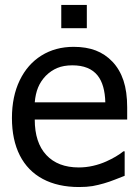

<svg xmlns="http://www.w3.org/2000/svg" viewBox="-20 -752 566 785"><path d="M335 -636.7H230.5V-731.9H335ZM28.8 -269.5Q28.8 -357.4 60.5 -423.3Q92.3 -489.3 149.4 -524.9Q206.5 -560.5 281.2 -560.5Q332.5 -560.5 371.3 -545.7Q410.2 -530.8 439.5 -500Q469.7 -468.3 484.9 -422.6Q500 -377 500 -313V-263.2H122.1Q122.1 -168.9 169.4 -118.2Q216.8 -67.4 302.2 -67.4Q331.5 -67.4 360.4 -74Q389.2 -80.6 414.1 -91.8Q457.5 -111.3 484.4 -133.3H489.7V-33.2L449.7 -17.6Q405.8 0 358.4 8.8Q335 12.7 303.2 12.7Q216.8 12.7 155 -20.3Q93.3 -53.2 61 -116.7Q28.8 -180.2 28.8 -269.5ZM410.6 -333.5Q408.7 -405.8 379.4 -442.9Q346.2 -484.9 275.9 -484.9Q240.2 -484.9 214.4 -474.1Q188.5 -463.4 167 -441.9Q146.5 -420.4 135.7 -394.3Q125 -368.2 122.1 -333.5Z"/></svg>

Font: SG Kara Bold
Style: Regular
Weight: 400
Designer: Damoon Khanjanzadeh
Version: Version 1.000